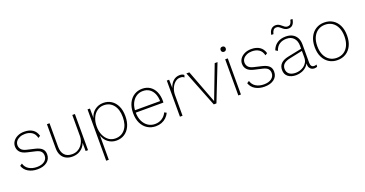

<svg xmlns="http://www.w3.org/2000/svg" viewBox="-40 -1490 4746 2497"><g transform="rotate(-20 2333.5 -242.0)"><path d="M238 10Q166 10 112.5 -20.5Q59 -51 39 -110L70 -130Q85 -77 130.5 -49Q176 -21 241 -21Q307 -21 345.5 -50Q384 -79 384 -127Q384 -161 364 -184Q344 -207 292 -219L184 -244Q118 -259 89.5 -291.5Q61 -324 61 -370Q61 -409 83.5 -440.5Q106 -472 146 -491Q186 -510 238 -510Q308 -510 353.5 -480Q399 -450 416 -389L386 -370Q373 -427 333.5 -453Q294 -479 238 -479Q196 -479 164.5 -465Q133 -451 115 -427.5Q97 -404 97 -373Q97 -341 117.5 -315.5Q138 -290 189 -278L300 -252Q360 -238 390 -209.5Q420 -181 420 -131Q420 -66 370.5 -28Q321 10 238 10Z M719 10Q670 10 632 -10Q594 -30 572.5 -70Q551 -110 551 -168V-500H587V-176Q587 -101 623 -61Q659 -21 727 -21Q770 -21 802.5 -37.5Q835 -54 857 -81Q879 -108 890.5 -140.5Q902 -173 902 -206V-500H938V0H905L904 -115Q892 -79 866 -50.5Q840 -22 803 -6Q766 10 719 10Z M1113 210V-500H1146L1148 -352L1145 -358Q1161 -430 1212.5 -470Q1264 -510 1332 -510Q1395 -510 1443 -479Q1491 -448 1518.5 -390Q1546 -332 1546 -250Q1546 -169 1518.5 -110.5Q1491 -52 1442.5 -21Q1394 10 1331 10Q1265 10 1214.5 -29Q1164 -68 1146 -137L1149 -143V210ZM1327 -21Q1410 -21 1460 -82Q1510 -143 1510 -250Q1510 -357 1460.5 -418Q1411 -479 1328 -479Q1277 -479 1236.5 -450.5Q1196 -422 1172.5 -371Q1149 -320 1149 -250Q1149 -181 1172.5 -129.5Q1196 -78 1235.5 -49.5Q1275 -21 1327 -21Z M1876 10Q1812 10 1761.5 -21Q1711 -52 1682 -110.5Q1653 -169 1653 -250Q1653 -332 1681.5 -390Q1710 -448 1759 -479Q1808 -510 1870 -510Q1933 -510 1978 -480Q2023 -450 2047.5 -395.5Q2072 -341 2072 -268Q2072 -262 2071.5 -256.5Q2071 -251 2070 -246H1675V-279H2055L2037 -272Q2037 -335 2017 -381Q1997 -427 1959.5 -453Q1922 -479 1869 -479Q1817 -479 1776 -451Q1735 -423 1711.5 -372Q1688 -321 1688 -250Q1688 -179 1712.5 -128Q1737 -77 1779 -49Q1821 -21 1875 -21Q1931 -21 1973 -48.5Q2015 -76 2037 -123L2066 -107Q2049 -71 2021 -44.5Q1993 -18 1956 -4Q1919 10 1876 10Z M2210 0V-500H2242L2245 -385Q2261 -440 2299 -475Q2337 -510 2391 -510Q2411 -510 2425.5 -505Q2440 -500 2450 -490L2440 -459Q2431 -468 2419 -472.5Q2407 -477 2383 -477Q2347 -477 2315.5 -451Q2284 -425 2265 -381.5Q2246 -338 2246 -285V0Z M2873 -500H2912L2715 0H2678L2481 -500H2522L2697 -39Z M3054 -500V0H3018V-500ZM3038 -597Q3022 -597 3012.5 -607Q3003 -617 3003 -633Q3003 -649 3012.5 -658.5Q3022 -668 3038 -668Q3054 -668 3064 -658.5Q3074 -649 3074 -633Q3074 -617 3064 -607Q3054 -597 3038 -597Z M3380 10Q3308 10 3254.5 -20.5Q3201 -51 3181 -110L3212 -130Q3227 -77 3272.5 -49Q3318 -21 3383 -21Q3449 -21 3487.5 -50Q3526 -79 3526 -127Q3526 -161 3506 -184Q3486 -207 3434 -219L3326 -244Q3260 -259 3231.5 -291.5Q3203 -324 3203 -370Q3203 -409 3225.5 -440.5Q3248 -472 3288 -491Q3328 -510 3380 -510Q3450 -510 3495.5 -480Q3541 -450 3558 -389L3528 -370Q3515 -427 3475.5 -453Q3436 -479 3380 -479Q3338 -479 3306.5 -465Q3275 -451 3257 -427.5Q3239 -404 3239 -373Q3239 -341 3259.5 -315.5Q3280 -290 3331 -278L3442 -252Q3502 -238 3532 -209.5Q3562 -181 3562 -131Q3562 -66 3512.5 -28Q3463 10 3380 10Z M3993 -332Q3993 -400 3957 -439.5Q3921 -479 3856 -479Q3800 -479 3759.5 -452.5Q3719 -426 3700 -368L3670 -387Q3692 -447 3740 -478.5Q3788 -510 3857 -510Q3910 -510 3948 -490Q3986 -470 4007.5 -431.5Q4029 -393 4029 -337V-84Q4029 -23 4078 -23Q4088 -23 4096 -25Q4104 -27 4111 -30L4109 -1Q4103 2 4093.5 5Q4084 8 4070 8Q4051 8 4033 -0.5Q4015 -9 4003.5 -29.5Q3992 -50 3992 -87V-122L4003 -125Q3995 -80 3966 -50Q3937 -20 3897.5 -5Q3858 10 3817 10Q3749 10 3707 -22.5Q3665 -55 3665 -116Q3665 -172 3700 -205.5Q3735 -239 3800 -252L4000 -293V-263L3819 -225Q3760 -213 3730.5 -187.5Q3701 -162 3701 -119Q3701 -73 3732.5 -47Q3764 -21 3823 -21Q3850 -21 3879.5 -29.5Q3909 -38 3935 -56.5Q3961 -75 3977 -103.5Q3993 -132 3993 -171ZM4020 -694Q4013 -644 3990.5 -619Q3968 -594 3929 -594Q3902 -594 3883 -604.5Q3864 -615 3849 -628.5Q3834 -642 3819 -652.5Q3804 -663 3784 -663Q3757 -663 3742 -644.5Q3727 -626 3720 -593H3690Q3697 -643 3722 -668Q3747 -693 3785 -693Q3810 -693 3828.5 -682.5Q3847 -672 3862 -658.5Q3877 -645 3892.5 -634.5Q3908 -624 3928 -624Q3956 -624 3970 -642Q3984 -660 3990 -694Z M4390 -510Q4456 -510 4506.5 -479Q4557 -448 4585.5 -389.5Q4614 -331 4614 -250Q4614 -169 4585.5 -110.5Q4557 -52 4506.5 -21Q4456 10 4390 10Q4325 10 4274.5 -21Q4224 -52 4195 -110.5Q4166 -169 4166 -250Q4166 -331 4195 -389.5Q4224 -448 4274.5 -479Q4325 -510 4390 -510ZM4390 -479Q4334 -479 4291.5 -451Q4249 -423 4225.5 -372Q4202 -321 4202 -250Q4202 -179 4225.5 -128Q4249 -77 4291.5 -49Q4334 -21 4390 -21Q4447 -21 4489 -48.5Q4531 -76 4554.5 -127.5Q4578 -179 4578 -250Q4578 -322 4554.5 -373Q4531 -424 4489 -451.5Q4447 -479 4390 -479Z"/></g></svg>

Font: Kantumruy Pro ExtraLight
Style: Regular
Weight: 250
Version: Version 1.002